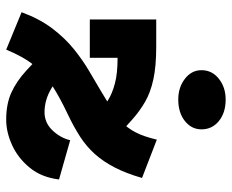

<svg xmlns="http://www.w3.org/2000/svg" viewBox="-86 -668 767 636"><g transform="rotate(90 298.0 -349.5)"><path d="M442 -485 569 -436Q554 -384 534.5 -346Q515 -308 490 -280Q465 -252 432.5 -231Q400 -210 358 -190Q305 -165 265.5 -140Q226 -115 196.5 -79Q167 -43 144 14L20 -37Q42 -97 74 -139Q106 -181 142 -210Q178 -239 213.5 -260Q249 -281 278 -298Q313 -319 339 -335Q365 -351 384.5 -369.5Q404 -388 418 -415Q432 -442 442 -485ZM376 14Q324 14 286.5 -3Q249 -20 214 -52Q179 -84 134 -128L174 -204Q232 -160 271 -136.5Q310 -113 351 -113Q386 -113 411 -139Q436 -165 444 -198L574 -161Q567 -103 535 -64Q503 -25 460 -5.5Q417 14 376 14ZM44 -263V-483H134Q199 -483 242.5 -473.5Q286 -464 317 -446Q348 -428 375.5 -403.5Q403 -379 436 -349L375 -270Q362 -281 348 -295Q334 -309 312 -323Q290 -337 256.5 -346Q223 -355 171 -355V-263ZM309 -556Q269 -556 240.5 -578Q212 -600 212 -633Q212 -668 240.5 -690.5Q269 -713 309 -713Q353 -713 380.5 -690.5Q408 -668 408 -633Q408 -600 380.5 -578Q353 -556 309 -556Z"/></g></svg>

Font: BioRhyme ExtraBold ExtraBold
Style: Regular
Weight: 800
Version: Version 1.600;gftools[0.9.33]